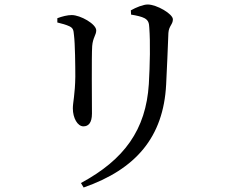

<svg xmlns="http://www.w3.org/2000/svg" viewBox="-20 -775 1040 854"><path d="M352 59C584 -22 707 -165 719 -399C722 -460 727 -569 729 -628C731 -660 749 -666 749 -689C749 -713 677 -755 637 -755C617 -755 585 -742 562 -729L563 -710C588 -706 610 -701 623 -694C641 -684 643 -671 644 -652C649 -587 647 -487 642 -401C629 -198 533 -65 340 39ZM235 -675C256 -670 274 -665 289 -658C305 -650 307 -642 309 -619C314 -581 315 -481 315 -434C314 -356 304 -319 304 -293C304 -250 325 -213 351 -213C373 -213 389 -228 389 -270C389 -319 387 -526 390 -570C393 -608 408 -619 408 -640C408 -668 338 -708 299 -708C280 -708 256 -702 235 -694Z"/></svg>

Font: Noto Serif HK Medium
Style: Regular
Weight: 500
Designer: Ryoko NISHIZUKA 西塚涼子 (kana & ideographs); Frank Grießhammer (Latin, Greek & Cyrillic); Wenlong ZHANG 张文龙 (bopomofo); San
Foundry: Adobe
Version: Version 2.001;hotconv 1.1.0;makeotfexe 2.6.0